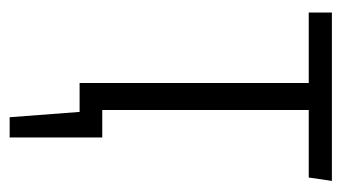

<svg xmlns="http://www.w3.org/2000/svg" viewBox="-175 -388 708 398"><g transform="rotate(90 179.0 -189.0)"><path d="M348 -475H208V-47H265V145H223L212 0H152V-475H6V-523H355Z"/></g></svg>

Font: Fira Sans Extra Condensed Light
Style: Regular
Weight: 300
Width: 1
Designer: Carrois Corporate & Edenspiekermann AG
Foundry: Carrois Corporate GbR & Edenspiekermann AG
Version: Version 4.203